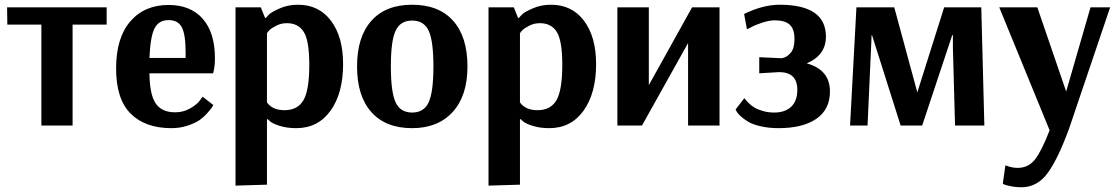

<svg xmlns="http://www.w3.org/2000/svg" viewBox="-20 -531 4720 812"><path d="M431 -427H287V0H155V-427H11L10 -500H431Z M693 -446Q652 -446 634 -412Q616 -378 612 -286H765V-309Q765 -385 749 -415.5Q733 -446 693 -446ZM837 -122 882 -87Q880 -83 876 -76.5Q872 -70 857 -53Q842 -36 823.5 -23Q805 -10 773 0.5Q741 11 705 11Q594 11 532.5 -50.5Q471 -112 471 -241Q471 -371 531 -440.5Q591 -510 693 -510Q786 -510 837.5 -451.5Q889 -393 889 -284Q889 -266 887 -250.5Q885 -235 883 -228L881 -221H612Q613 -131 638.5 -93.5Q664 -56 721 -56Q755 -56 784 -72.5Q813 -89 825 -106Z M1193 -433Q1169 -433 1148.5 -422.5Q1128 -412 1119.5 -403.5Q1111 -395 1109 -390V-98Q1132 -65 1183 -65Q1239 -65 1263.5 -107.5Q1288 -150 1288 -257Q1288 -358 1265 -395.5Q1242 -433 1193 -433ZM976 254V-500H1083L1101 -455H1104Q1109 -461 1118.5 -470.5Q1128 -480 1163 -495.5Q1198 -511 1240 -511Q1329 -511 1380 -443Q1431 -375 1431 -260Q1431 -137 1378 -63Q1325 11 1233 11Q1194 11 1163.5 1.5Q1133 -8 1122 -18L1112 -27H1109V250Z M1633 -251Q1633 -142 1653 -98.5Q1673 -55 1723 -55Q1773 -55 1793 -98.5Q1813 -142 1813 -250Q1813 -358 1793 -401Q1773 -444 1723 -444Q1673 -444 1653 -401Q1633 -358 1633 -251ZM1957 -250Q1957 -126 1894.5 -57.5Q1832 11 1723 11Q1611 11 1550.5 -57Q1490 -125 1490 -250Q1490 -375 1550.5 -443Q1611 -511 1723 -511Q1836 -511 1896.5 -443Q1957 -375 1957 -250Z M2263 -433Q2239 -433 2218.5 -422.5Q2198 -412 2189.5 -403.5Q2181 -395 2179 -390V-98Q2202 -65 2253 -65Q2309 -65 2333.5 -107.5Q2358 -150 2358 -257Q2358 -358 2335 -395.5Q2312 -433 2263 -433ZM2046 254V-500H2153L2171 -455H2174Q2179 -461 2188.5 -470.5Q2198 -480 2233 -495.5Q2268 -511 2310 -511Q2399 -511 2450 -443Q2501 -375 2501 -260Q2501 -137 2448 -63Q2395 11 2303 11Q2264 11 2233.5 1.5Q2203 -8 2192 -18L2182 -27H2179V250Z M2907 -500H3023V0H2890V-349L2695 0H2591V-500H2724V-171Z M3139 -407 3127 -472Q3207 -511 3277 -511Q3473 -511 3473 -376Q3473 -298 3392 -263Q3490 -236 3490 -144Q3490 -68 3432.5 -28.5Q3375 11 3273 11Q3231 11 3196.5 3Q3162 -5 3143.5 -16.5Q3125 -28 3112 -40Q3099 -52 3095 -60L3091 -68L3128 -116Q3130 -114 3133 -109.5Q3136 -105 3147 -94.5Q3158 -84 3171 -76Q3184 -68 3206.5 -61.5Q3229 -55 3254 -55Q3300 -55 3326 -79.5Q3352 -104 3352 -151Q3352 -226 3275 -226L3191 -221V-289L3281 -285H3287Q3307 -288 3323.5 -307Q3340 -326 3340 -366Q3340 -408 3320 -426.5Q3300 -445 3257 -445Q3234 -445 3204.5 -435.5Q3175 -426 3157 -416Z M4130 -500 4143 0H4019L4010 -328V-382H4007L3880 0H3789L3668 -382H3666L3665 -354L3649 0H3575L3602 -500H3762L3859 -142H3860L3973 -500Z M4232 168Q4258 179 4284 179Q4329 179 4357 143.5Q4385 108 4419 20L4206 -500H4367L4489 -144L4592 -500H4675L4502 11Q4455 140 4411 200.5Q4367 261 4299 261Q4276 261 4256.5 257Q4237 253 4229 250L4221 246Z"/></svg>

Font: ArsenalBold
Style: Bold
Weight: 700
Designer: Andrij Shevchenko
Foundry: Stairsfor.com
Version: Version 1.000